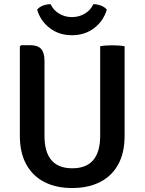

<svg xmlns="http://www.w3.org/2000/svg" viewBox="-20 -910 710 943"><path d="M592 -243Q592 -160 560.8 -102.8Q529.5 -45.5 471.5 -16Q413.5 13.5 334.5 13.5Q255.5 13.5 198 -16Q140.5 -45.5 109 -102.8Q77.5 -160 77.5 -243V-681.5L84 -688H129.5Q165.5 -688 182 -669.5Q198.5 -651 198.5 -611.5V-242.5Q198.5 -164 232.2 -123.8Q266 -83.5 335 -83.5Q404 -83.5 438 -123.8Q472 -164 472 -242.5V-683Q485.5 -685.5 501.5 -686.5Q517.5 -687.5 530.5 -687.5Q543 -687.5 560.5 -686.5Q578 -685.5 592 -683ZM504.5 -863Q489 -808 443 -772.5Q397 -737 333.5 -737Q269.5 -737 223.8 -772.5Q178 -808 162.5 -863Q173.5 -876 191.8 -882.8Q210 -889.5 228.5 -889.5Q242 -860 270.5 -843Q299 -826 333.5 -826Q368 -826 396.5 -843Q425 -860 438.5 -889.5Q457 -889.5 475.2 -882.8Q493.5 -876 504.5 -863Z"/></svg>

Font: Signika Medium
Style: Regular
Weight: 500
Designer: Anna Giedry
Foundry: Anna Giedry
Version: Version 2.000